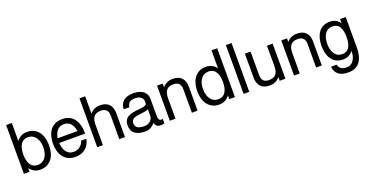

<svg xmlns="http://www.w3.org/2000/svg" viewBox="-33 -1604 5195 2698"><g transform="rotate(-20 2564.0 -255.0)"><path d="M64.9 0V-730H149.9V-460Q206.5 -540 307.1 -540Q380.4 -540 432.4 -502.7Q484.4 -465.3 509.3 -402.6Q534.2 -339.8 534.2 -257.8Q534.2 -175.8 509.3 -113Q484.4 -50.3 432.4 -13.2Q380.4 23.9 307.1 23.9Q206.1 23.9 149.9 -55.7V0ZM292 -50.8Q342.3 -50.8 378.4 -79.1Q414.6 -107.4 431.9 -153.6Q449.2 -199.7 449.2 -257.8Q449.2 -315.9 431.9 -362.1Q414.6 -408.2 378.4 -436.5Q342.3 -464.8 292 -464.8Q254.4 -464.8 226.3 -448.7Q198.2 -432.6 181.9 -403.8Q165.5 -375 157.7 -338.6Q149.9 -302.2 149.9 -257.8Q149.9 -213.4 157.7 -177Q165.5 -140.6 181.9 -111.8Q198.2 -83 226.3 -66.9Q254.4 -50.8 292 -50.8Z M831.1 23.9Q772 23.9 726.3 2.7Q680.7 -18.6 651.9 -56.6Q623 -94.7 608.4 -145.5Q593.8 -196.3 593.8 -257.8Q593.8 -319.3 608.4 -370.1Q623 -420.9 651.6 -459.2Q680.2 -497.6 726.1 -518.8Q772 -540 831.1 -540Q948.2 -540 1008.1 -459.2Q1067.9 -378.4 1067.9 -237.8H982.9H679.7Q684.1 -154.8 722.7 -102.8Q761.2 -50.8 831.1 -50.8Q884.8 -50.8 924.6 -81.5Q964.4 -112.3 980 -163.1H1059.1Q1041.5 -77.1 982.2 -26.6Q922.9 23.9 831.1 23.9ZM831.1 -464.8Q767.6 -464.8 730 -422.1Q692.4 -379.4 682.1 -308.1H978Q966.8 -381.8 929.7 -423.3Q892.6 -464.8 831.1 -464.8Z M1161.6 0V-730H1246.6V-470.2Q1304.2 -540 1398.4 -540Q1486.8 -540 1531.7 -491.7Q1576.7 -443.4 1576.7 -357.9V0H1491.7V-357.9Q1491.7 -407.7 1464.6 -436.3Q1437.5 -464.8 1383.8 -464.8Q1309.6 -464.8 1278.1 -424.3Q1246.6 -383.8 1246.6 -308.1V0Z M2162.1 -60.1V9.8Q2127.4 16.6 2103 16.4Q2078.6 16.1 2061.5 6.8Q2044.4 -2.4 2034.7 -16.4Q2024.9 -30.3 2019.5 -50.8Q1993.7 -16.6 1956.8 3.7Q1919.9 23.9 1875 23.9Q1828.1 23.9 1791.3 14.9Q1754.4 5.9 1725.8 -13.2Q1697.3 -32.2 1682.1 -64.5Q1667 -96.7 1667 -141.1Q1667 -187.5 1686 -219Q1705.1 -250.5 1735.6 -265.1Q1766.1 -279.8 1802.7 -287.6Q1839.4 -295.4 1876.2 -298.3Q1913.1 -301.3 1943.6 -305.2Q1974.1 -309.1 1993.2 -320.1Q2012.2 -331.1 2012.2 -351.1V-377.9Q2012.2 -411.6 1982.7 -438.2Q1953.1 -464.8 1895 -464.8Q1835.4 -464.8 1808.8 -440.9Q1782.2 -417 1778.3 -373H1693.4Q1693.4 -408.2 1705.3 -437.7Q1717.3 -467.3 1741 -490.5Q1764.6 -513.7 1804.2 -526.9Q1843.8 -540 1895 -540Q1945.8 -540 1985.8 -527.1Q2025.9 -514.2 2049.6 -492.4Q2073.2 -470.7 2085.2 -444.1Q2097.2 -417.5 2097.2 -388.2V-125Q2097.2 -86.4 2111.1 -68.1Q2125 -49.8 2162.1 -60.1ZM2012.2 -161.1V-256.8Q1992.2 -247.1 1961.9 -241Q1931.6 -234.9 1904.5 -232.9Q1877.4 -231 1848.9 -225.8Q1820.3 -220.7 1799.6 -212.9Q1778.8 -205.1 1765.6 -186.8Q1752.4 -168.5 1752.4 -141.1Q1752.4 -114.3 1763.2 -95.9Q1773.9 -77.6 1793.9 -68.1Q1814 -58.6 1836.9 -54.7Q1859.9 -50.8 1890.1 -50.8Q1939.5 -50.8 1975.8 -82.5Q2012.2 -114.3 2012.2 -161.1Z M2247.1 0V-524.9H2332V-470.2Q2389.6 -540 2483.9 -540Q2572.3 -540 2617.2 -491.7Q2662.1 -443.4 2662.1 -357.9V0H2577.1V-357.9Q2577.1 -407.7 2550 -436.3Q2522.9 -464.8 2469.2 -464.8Q2395 -464.8 2363.5 -424.3Q2332 -383.8 2332 -308.1V0Z M3220.7 0H3135.7V-55.7Q3079.6 23.9 2978.5 23.9Q2905.3 23.9 2853.3 -13.2Q2801.3 -50.3 2776.4 -113Q2751.5 -175.8 2751.5 -257.8Q2751.5 -339.8 2776.4 -402.6Q2801.3 -465.3 2853.3 -502.7Q2905.3 -540 2978.5 -540Q3079.1 -540 3135.7 -460V-730H3220.7ZM2993.7 -464.8Q2918.9 -464.8 2877.9 -406.2Q2836.9 -347.7 2836.9 -257.8Q2836.9 -168 2877.9 -109.4Q2918.9 -50.8 2993.7 -50.8Q3031.2 -50.8 3059.3 -66.9Q3087.4 -83 3103.8 -111.8Q3120.1 -140.6 3127.9 -177Q3135.7 -213.4 3135.7 -257.8Q3135.7 -302.2 3127.9 -338.6Q3120.1 -375 3103.8 -403.8Q3087.4 -432.6 3059.3 -448.7Q3031.2 -464.8 2993.7 -464.8Z M3350.6 0V-730H3435.5V0Z M3975.6 -524.9V0H3890.6V-54.7Q3833 15.1 3738.3 15.1Q3649.9 15.1 3605.2 -33.2Q3560.5 -81.5 3560.5 -167V-524.9H3645.5V-167Q3645.5 -117.2 3672.6 -88.6Q3699.7 -60.1 3753.4 -60.1Q3827.6 -60.1 3859.1 -100.6Q3890.6 -141.1 3890.6 -216.8V-524.9Z M4105 0V-524.9H4189.9V-470.2Q4247.6 -540 4341.8 -540Q4430.2 -540 4475.1 -491.7Q4520 -443.4 4520 -357.9V0H4435.1V-357.9Q4435.1 -407.7 4408 -436.3Q4380.9 -464.8 4327.1 -464.8Q4252.9 -464.8 4221.4 -424.3Q4189.9 -383.8 4189.9 -308.1V0Z M4983.4 -51.8Q4928.7 23.9 4831.5 23.9Q4776.4 23.9 4733.4 2.7Q4690.4 -18.6 4663.6 -56.6Q4636.7 -94.7 4623 -145.5Q4609.4 -196.3 4609.4 -257.8Q4609.4 -319.3 4623 -370.1Q4636.7 -420.9 4663.6 -459.2Q4690.4 -497.6 4733.4 -518.8Q4776.4 -540 4831.5 -540Q4928.2 -540 4983.4 -463.9V-524.9H5068.4V-62Q5068.4 0 5055.4 50.3Q5042.5 100.6 5015.9 139.2Q4989.3 177.7 4945.1 199Q4900.9 220.2 4841.8 220.2Q4745.1 220.2 4693.6 179.2Q4642.1 138.2 4634.8 61H4719.7Q4734.9 145 4841.8 145Q4886.2 145 4918.2 118.4Q4950.2 91.8 4966.1 48.1Q4981.9 4.4 4983.4 -51.8ZM4846.7 -464.8Q4772.5 -464.8 4733.6 -406.7Q4694.8 -348.6 4694.8 -257.8Q4694.8 -167 4733.6 -108.9Q4772.5 -50.8 4846.7 -50.8Q4884.3 -50.8 4911.6 -66.7Q4939 -82.5 4954.3 -111.8Q4969.7 -141.1 4976.6 -177Q4983.4 -212.9 4983.4 -257.8Q4983.4 -302.7 4976.6 -338.6Q4969.7 -374.5 4954.3 -403.8Q4939 -433.1 4911.6 -449Q4884.3 -464.8 4846.7 -464.8Z"/></g></svg>

Font: Miedinger*
Style: Book
Weight: 400
Version: Version 001.000